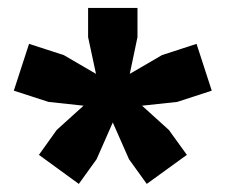

<svg xmlns="http://www.w3.org/2000/svg" viewBox="-20 -828 571 486"><path d="M339.5 -560.5 407.5 -499 453 -436 351.5 -362.5 306.5 -425 265.5 -518 224.5 -425 179.5 -362.5 78.5 -436 123.5 -499 191.5 -560.5 103 -570 15 -598.5 53.5 -717 141.5 -688.5 223 -641 203 -734V-808H328V-734L308.5 -641L390 -688.5L477.5 -717L516 -598.5L428.5 -570Z"/></svg>

Font: Encode Sans SC SemiExpanded ExtraBold
Style: Regular
Weight: 800
Width: 6
Designer: Multiple Designers
Foundry: Impallari Type
Version: Version 3.002